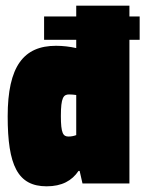

<svg xmlns="http://www.w3.org/2000/svg" viewBox="-20 -645 511 675"><path d="M471 -505V-587H435V-625H248V-587H135V-505H248V-476C226 -481 201 -484 177 -484C63 -484 7 -412 7 -236C7 -64 42 10 144 10C198 10 233 -10 256 -44H260L270 0H435V-505ZM194 -237C194 -302 203 -313 223 -313C232 -313 241 -312 248 -311V-170C240 -167 231 -165 221 -165C202 -165 194 -176 194 -237Z"/></svg>

Font: Blinker Headline
Style: Regular
Weight: 900
Width: 4
Designer: Juergen Huber
Foundry: supertype
Version: Version 1.015;PS 1.15;hotconv 1.0.88;makeotf.lib2.5.647800